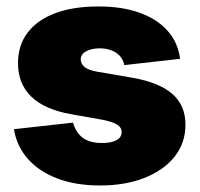

<svg xmlns="http://www.w3.org/2000/svg" viewBox="-20 -567 622 598"><path d="M291.5 10.7Q216.8 10.7 159.7 -10.7Q102.5 -32.2 67.4 -71.5Q32.2 -110.8 23.4 -164.6L207.5 -185.1Q215.8 -154.8 237.3 -138.2Q258.8 -121.6 297.9 -121.6Q326.7 -121.6 342.8 -130.4Q358.9 -139.2 358.9 -155.8Q358.9 -170.4 344 -179.4Q329.1 -188.5 297.4 -194.3L200.7 -211.4Q118.7 -226.1 77.4 -266.1Q36.1 -306.2 36.1 -370.1Q36.1 -426.3 66.4 -465.8Q96.7 -505.4 152.6 -526.1Q208.5 -546.9 286.6 -546.9Q360.4 -546.9 414.8 -527.3Q469.2 -507.8 501.7 -471.4Q534.2 -435.1 541 -383.8L367.2 -364.3Q361.8 -390.1 340.8 -403.3Q319.8 -416.5 291.5 -416.5Q265.1 -416.5 248.3 -407.2Q231.4 -397.9 231.4 -381.8Q231.4 -369.6 242.2 -359.4Q252.9 -349.1 282.2 -343.8L393.1 -324.7Q476.1 -310.1 516.8 -274.4Q557.6 -238.8 557.6 -178.7Q557.6 -121.1 523.4 -78.6Q489.3 -36.1 429.4 -12.7Q369.6 10.7 291.5 10.7Z"/></svg>

Font: Inter 18pt Black
Style: Regular
Weight: 900
Designer: Rasmus Andersson
Foundry: rsms
Version: Version 4.001;git-66647c0bb